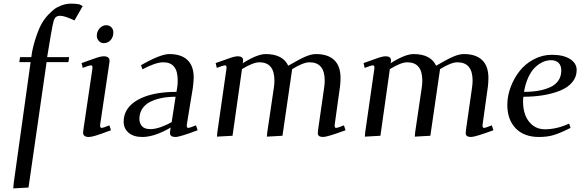

<svg xmlns="http://www.w3.org/2000/svg" viewBox="-20 -758 3240 1072"><path d="M54.2 293.9 56.2 267.1 150.9 -411.1H87.9L91.8 -439H154.8Q161.1 -495.6 187 -567.9Q210.9 -637.2 252 -678.2Q269.5 -695.8 283 -706.5Q296.4 -717.3 322.5 -727.5Q348.6 -737.8 378.9 -737.8Q399.9 -737.8 422.9 -733.9L441.9 -724.1L396 -644Q340.3 -669.9 315.9 -669.9Q301.8 -669.9 292.7 -663.1Q283.7 -656.2 278.8 -638.2Q269.5 -603.5 243.2 -439H366.2L361.8 -411.1H240.2L139.2 289.1Z M435.5 -405.8Q499.5 -429.2 522.2 -436.5Q544.9 -443.8 558.6 -443.8Q591.8 -443.8 591.8 -418Q591.8 -413.6 589.8 -401.9L539.6 -64.9Q536.6 -43.9 546.9 -43.9Q556.2 -43.9 590.8 -58.1L599.6 -30.8Q539.1 -8.3 514.2 -0.7Q489.3 6.8 475.6 6.8Q443.8 6.8 443.8 -18.1Q443.8 -21.5 445.8 -35.2L495.6 -372.1Q498.5 -393.1 488.8 -393.1Q477.5 -393.1 441.9 -378.9ZM520.5 -558.1Q520.5 -581.5 535.9 -599.4Q551.3 -617.2 573.7 -617.2Q589.8 -617.2 601.3 -606.2Q612.8 -595.2 612.8 -576.2Q612.8 -551.3 597.7 -534.2Q582.5 -517.1 558.6 -517.1Q542.5 -517.1 531.5 -529.8Q520.5 -542.5 520.5 -558.1Z M670.4 -78.1Q670.4 -156.2 749.8 -200.7Q829.1 -245.1 965.3 -245.1L969.2 -269Q972.2 -283.7 972.2 -309.1Q972.2 -360.8 952.1 -385.5Q932.1 -410.2 891.1 -410.2Q849.6 -410.2 775.4 -371.1L767.1 -394Q876 -456.1 925.3 -456.1Q991.7 -456.1 1026.6 -423.1Q1061.5 -390.1 1061.5 -325.2Q1061.5 -304.7 1056.2 -264.2L1023.4 -64.9Q1020.5 -43.9 1030.3 -43.9Q1039.6 -43.9 1074.2 -58.1L1083.5 -30.8Q983.9 6.8 959.5 6.8Q929.2 6.8 929.2 -15.1Q929.2 -25.4 931.2 -35.2L933.1 -45.9Q842.8 6.8 774.4 6.8Q726.1 6.8 698.2 -16.8Q670.4 -40.5 670.4 -78.1ZM758.3 -94.2Q758.3 -70.3 772.5 -53.7Q786.6 -37.1 819.3 -37.1Q847.2 -37.1 880.9 -49.6Q914.6 -62 938.5 -76.2L960.4 -217.8Q918.9 -217.8 883.5 -210.9Q848.1 -204.1 819.6 -189.9Q791 -175.8 774.7 -151.4Q758.3 -127 758.3 -94.2Z M1184.1 -405.8Q1248 -429.2 1270.8 -436.5Q1293.5 -443.8 1307.1 -443.8Q1337.4 -443.8 1337.4 -420.9Q1337.4 -416 1336.4 -411.1L1335 -404.8Q1416 -456.1 1463.4 -456.1Q1558.6 -456.1 1589.4 -391.1Q1651.9 -427.7 1685.3 -441.9Q1718.8 -456.1 1744.1 -456.1Q1811.5 -456.1 1846.4 -422.4Q1881.3 -388.7 1881.3 -323.2Q1881.3 -298.8 1878.4 -274.9L1849.1 -64.9Q1846.2 -43.9 1856 -43.9Q1865.7 -43.9 1900.4 -58.1L1909.2 -30.8Q1807.1 6.8 1784.2 6.8Q1754.4 6.8 1754.4 -14.2Q1754.4 -19.5 1756.3 -35.2L1790 -270Q1793 -291.5 1793 -308.1Q1793 -410.2 1708 -410.2Q1673.3 -410.2 1611.3 -372.1L1557.1 0L1470.2 4.9L1472.2 -19L1509.3 -270Q1512.2 -291.5 1512.2 -308.1Q1512.2 -410.2 1428.2 -410.2Q1393.1 -410.2 1331.1 -372.1L1278.3 0L1191.4 4.9L1193.4 -19L1244.1 -372.1Q1247.1 -393.1 1237.3 -393.1Q1226.1 -393.1 1190.4 -378.9Z M2009.8 -405.8Q2073.7 -429.2 2096.4 -436.5Q2119.1 -443.8 2132.8 -443.8Q2163.1 -443.8 2163.1 -420.9Q2163.1 -416 2162.1 -411.1L2160.6 -404.8Q2241.7 -456.1 2289.1 -456.1Q2384.3 -456.1 2415 -391.1Q2477.5 -427.7 2511 -441.9Q2544.4 -456.1 2569.8 -456.1Q2637.2 -456.1 2672.1 -422.4Q2707 -388.7 2707 -323.2Q2707 -298.8 2704.1 -274.9L2674.8 -64.9Q2671.9 -43.9 2681.6 -43.9Q2691.4 -43.9 2726.1 -58.1L2734.9 -30.8Q2632.8 6.8 2609.9 6.8Q2580.1 6.8 2580.1 -14.2Q2580.1 -19.5 2582 -35.2L2615.7 -270Q2618.7 -291.5 2618.7 -308.1Q2618.7 -410.2 2533.7 -410.2Q2499 -410.2 2437 -372.1L2382.8 0L2295.9 4.9L2297.9 -19L2335 -270Q2337.9 -291.5 2337.9 -308.1Q2337.9 -410.2 2253.9 -410.2Q2218.8 -410.2 2156.7 -372.1L2104 0L2017.1 4.9L2019 -19L2069.8 -372.1Q2072.8 -393.1 2063 -393.1Q2051.8 -393.1 2016.1 -378.9Z M2812.5 -172.9Q2812.5 -222.2 2831.1 -271.7Q2849.6 -321.3 2881.3 -361.6Q2913.1 -401.9 2960.7 -427Q3008.3 -452.1 3061.5 -452.1Q3125.5 -452.1 3162.6 -428.5Q3199.7 -404.8 3199.7 -367.2Q3199.7 -328.1 3174.6 -298.3Q3149.4 -268.6 3106.2 -251.5Q3063 -234.4 3011.7 -226.1Q2960.4 -217.8 2902.3 -217.8Q2900.4 -205.6 2900.4 -191.9Q2900.4 -120.1 2934.3 -78.1Q2968.3 -36.1 3022.5 -36.1Q3087.9 -36.1 3157.7 -67.9L3165.5 -43.9Q3109.4 -15.6 3073 -4.4Q3036.6 6.8 2988.8 6.8Q2905.8 6.8 2859.1 -41.7Q2812.5 -90.3 2812.5 -172.9ZM2905.8 -245.1Q2951.2 -245.1 2987.8 -251.7Q3024.4 -258.3 3053.2 -271.7Q3082 -285.2 3097.9 -308.6Q3113.8 -332 3113.8 -363.8Q3113.8 -393.1 3098.1 -407.5Q3082.5 -421.9 3056.6 -421.9Q3034.2 -421.9 3012.2 -412.4Q2990.2 -402.8 2968.8 -383.1Q2947.3 -363.3 2930.4 -327.6Q2913.6 -292 2905.8 -245.1Z"/></svg>

Font: Dehuti Alt
Style: Bold-Italic
Weight: 700
Version: Version 1.2